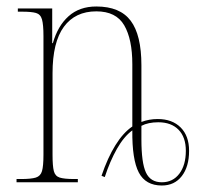

<svg xmlns="http://www.w3.org/2000/svg" viewBox="-20 -562 629 592"><path d="M293 -20Q312 -76 336 -114.5Q360 -153 388 -172V-364Q388 -441 363 -484Q338 -527 277 -527Q212 -527 177 -479.5Q142 -432 142 -336V-85Q142 -50 146 -34.5Q150 -19 164 -14.5Q178 -10 209 -10H220V0H31V-10H45Q76 -10 90.5 -14.5Q105 -19 109.5 -34.5Q114 -50 114 -85V-451Q114 -486 109.5 -502Q105 -518 91 -522Q77 -526 48 -526H35V-536H141V-429H143Q158 -482 191.5 -512Q225 -542 277 -542Q350 -542 383 -498Q416 -454 416 -361V-186Q440 -195 466 -195Q511 -195 537 -169Q563 -143 563 -97Q563 -48 540.5 -19Q518 10 479 10Q429 10 408 -30Q387 -70 388 -160Q362 -141 340.5 -103Q319 -65 303 -16ZM479 0Q513 0 533 -26.5Q553 -53 553 -97Q553 -139 530.5 -162Q508 -185 468 -185Q437 -185 416 -174V-132Q416 -60 430 -30Q444 0 479 0Z"/></svg>

Font: Noto Serif Display Condensed Thin
Style: Regular
Weight: 100
Width: 3
Designer: Monotype Design Team
Foundry: Monotype Imaging Inc.
Version: Version 2.009